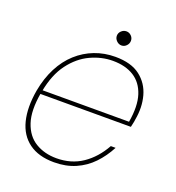

<svg xmlns="http://www.w3.org/2000/svg" viewBox="-119 -723 760 831"><g transform="rotate(20 260.5 -308.0)"><path d="M221 12Q150 12 105.5 -20.5Q61 -53 46 -113Q31 -173 45 -254Q56 -314 80.5 -361.5Q105 -409 141 -441.5Q177 -474 221.5 -491Q266 -508 316 -508Q389 -508 430.5 -476Q472 -444 486 -392.5Q500 -341 489 -282Q488 -272 486 -264.5Q484 -257 482 -246H55L58 -264H467Q480 -340 464 -389.5Q448 -439 409 -463.5Q370 -488 312 -488Q260 -488 209.5 -464.5Q159 -441 121 -390.5Q83 -340 68 -259L66 -250Q51 -165 69 -111.5Q87 -58 128.5 -33Q170 -8 225 -8Q293 -8 344 -42.5Q395 -77 429 -138H451Q428 -94 395.5 -60Q363 -26 319.5 -7Q276 12 221 12ZM323 -563Q310 -563 300 -573Q290 -583 290 -596Q290 -609 300 -618.5Q310 -628 323 -628Q336 -628 345.5 -618.5Q355 -609 355 -596Q355 -583 345.5 -573Q336 -563 323 -563Z"/></g></svg>

Font: DM Sans 24pt Thin
Style: Italic
Weight: 250
Italic angle: -10°
Designer: Colophon Foundry, Jonny Pinhorn
Foundry: Colophon Foundry
Version: Version 4.004;gftools[0.9.30]